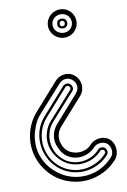

<svg xmlns="http://www.w3.org/2000/svg" viewBox="-51 -739 512 776"><g transform="rotate(-5 204.5 -351.0)"><path d="M179.4 -414.1Q186.3 -423.6 195.9 -429.6Q205.6 -435.5 216.6 -437.6Q227.5 -439.7 238.9 -437.3Q250.2 -434.8 260.5 -427.2Q269.8 -420.4 275.6 -410.5Q281.5 -400.6 283.3 -389.5Q285.2 -378.4 282.6 -366.8Q280 -355.2 272.5 -345.2L185.5 -228.3Q177 -216.6 174 -203.2Q170.9 -189.9 173.1 -176.8Q175.3 -163.6 182.3 -151.6Q189.2 -139.6 200.4 -131.1Q210.7 -123.5 223.9 -120.5Q237.1 -117.4 250.5 -119Q263.9 -120.6 276.4 -127.1Q288.8 -133.5 297.6 -145.3Q304.2 -154.3 314.1 -160Q324 -165.8 335 -167.8Q345.9 -169.9 357.3 -167.6Q368.7 -165.3 378.4 -158.2Q387.5 -151.1 392.9 -140.7Q398.4 -130.4 400 -118.9Q401.6 -107.4 399 -95.9Q396.5 -84.5 389.4 -75.2Q374.3 -54.9 354.9 -40Q335.4 -25.1 313.5 -15.7Q291.5 -6.3 267.8 -2.8Q244.1 0.7 220.5 -1.8Q196.8 -4.4 174 -13.1Q151.1 -21.7 130.6 -37.1Q109.9 -52.7 94.7 -72.4Q79.6 -92 70.3 -114Q61 -136 57.7 -159.7Q54.4 -183.3 57.1 -207.2Q59.8 -231 68.8 -254Q77.9 -277.1 93.5 -298.1ZM256.6 -357.2Q261.5 -364 263.3 -371.5Q265.1 -378.9 264.2 -386.1Q263.2 -393.3 259.3 -399.8Q255.4 -406.2 248.5 -411.1Q241.7 -416.5 234.3 -418.3Q226.8 -420.2 219.6 -418.8Q212.4 -417.5 205.9 -413.5Q199.5 -409.4 194.6 -403.1L107.4 -287.1Q96.9 -273.7 90.6 -259.2Q84.2 -244.6 80.6 -227.1Q74.2 -201.9 75.2 -177.5Q76.2 -153.1 84.1 -130.7Q92 -108.4 106.8 -88.6Q121.6 -68.8 142.6 -53.2Q160.9 -39.6 181.3 -31.6Q201.7 -23.7 222.9 -21.2Q244.1 -18.8 265.4 -21.9Q286.6 -24.9 306.3 -33.2Q325.9 -41.5 343.4 -55.1Q360.8 -68.6 374.5 -87.2Q379.4 -93.3 381 -100.7Q382.6 -108.2 381.3 -115.7Q380.1 -123.3 376.3 -130.2Q372.6 -137.2 366.5 -142.1Q360.6 -146.5 352.9 -148.1Q345.2 -149.7 337.5 -148.6Q329.8 -147.5 322.9 -143.8Q315.9 -140.1 311.5 -134.3Q301 -120.4 286.1 -111.5Q271.2 -102.5 254.5 -99.6Q237.8 -96.7 220.6 -100.3Q203.4 -104 188.5 -115.2Q180.9 -121.3 176 -127.6Q171.1 -133.8 166.5 -142.1Q158.9 -153.8 155.5 -166.4Q152.1 -179 152.7 -191.5Q153.3 -204.1 157.7 -216.6Q162.1 -229 170.4 -240.2ZM208.5 -392.1Q211.2 -395.5 214.8 -397.3Q218.5 -399.2 222.5 -399.7Q226.6 -400.1 230.2 -399.3Q233.9 -398.4 236.6 -396.2Q244.1 -390.9 246 -382.4Q247.8 -374 242.4 -367.2L155.5 -251.2Q142.3 -233.9 137.5 -213Q132.6 -192.1 135.4 -171.5Q138.2 -150.9 148.8 -132.1Q159.4 -113.3 177.5 -100.1Q193.8 -87.4 214.4 -82.6Q234.9 -77.9 255.4 -80.9Q275.9 -84 294.6 -94.6Q313.2 -105.2 326.4 -123.3Q328.6 -126.2 332.2 -128.1Q335.7 -129.9 339.7 -130.4Q343.8 -130.9 347.7 -130.1Q351.6 -129.4 354.5 -127.2Q361.3 -121.8 363 -113.4Q364.7 -105 359.6 -98.1Q347.4 -82 331.9 -70.1Q316.4 -58.1 298.8 -50.7Q281.2 -43.2 262.5 -40.4Q243.7 -37.6 224.9 -39.7Q206.1 -41.7 187.9 -48.8Q169.7 -55.9 153.6 -68.1Q129.9 -85.7 115.1 -111.1Q100.3 -136.5 95.7 -164.8Q91.1 -193.1 97.4 -222Q103.8 -251 122.6 -276.1ZM234.6 -373.3Q237.5 -377.7 236 -381.8Q234.4 -386 230.5 -388.2Q226.8 -391.1 222.8 -390.1Q218.8 -389.2 216.6 -386.2L130.6 -270.3Q114 -247.8 107.5 -221.1Q101.1 -194.3 104.6 -167.7Q108.2 -141.1 121.7 -116.9Q135.3 -92.8 158.4 -75.2Q181.4 -57.9 208 -51.8Q234.6 -45.7 260.9 -49.8Q287.1 -54 310.9 -67.9Q334.7 -81.8 351.6 -104.2Q354.5 -107.9 353.4 -112.1Q352.3 -116.2 348.4 -119.1Q345.5 -121.3 341.4 -120.7Q337.4 -120.1 334.5 -117.2Q321.3 -99.6 302 -88Q282.7 -76.4 260.7 -72.5Q238.8 -68.6 215.8 -73.4Q192.9 -78.1 172.6 -93.3Q152.6 -108.2 140.5 -128.1Q128.4 -147.9 125 -169.9Q121.6 -191.9 127 -214.4Q132.3 -236.8 147.5 -257.1ZM167.5 -643.1Q167.5 -655.5 172.2 -666.1Q177 -676.8 185.1 -684.6Q193.1 -692.4 203.9 -696.8Q214.6 -701.2 226.6 -701.2Q238.5 -701.2 249 -696.7Q259.5 -692.1 267.5 -684.2Q275.4 -676.3 279.9 -665.6Q284.4 -655 284.4 -643.1Q284.4 -631.1 279.9 -620.6Q275.4 -610.1 267.5 -602.2Q259.5 -594.2 249 -589.7Q238.5 -585.2 226.6 -585.2Q214.6 -585.2 203.9 -589.6Q193.1 -594 185.1 -601.8Q177 -609.6 172.2 -620.1Q167.5 -630.6 167.5 -643.1ZM186.5 -643.1Q186.5 -634.5 189.7 -627.4Q192.9 -620.4 198.4 -615.5Q203.9 -610.6 211.1 -607.9Q218.3 -605.2 226.6 -605.2Q234.4 -605.2 241.5 -608Q248.5 -610.8 253.8 -615.8Q259 -620.8 262.2 -627.8Q265.4 -634.8 265.4 -643.1Q265.4 -651.4 262.2 -658.3Q259 -665.3 253.8 -670.4Q248.5 -675.5 241.5 -678.3Q234.4 -681.2 226.6 -681.2Q218.3 -681.2 211.1 -678.5Q203.9 -675.8 198.4 -670.8Q192.9 -665.8 189.7 -658.8Q186.5 -651.9 186.5 -643.1ZM205.6 -643.1Q205.6 -653.1 211.5 -658.1Q217.5 -663.1 226.6 -663.1Q235.6 -663.1 241.1 -657.7Q246.6 -652.3 246.6 -643.1Q246.6 -634 241.1 -628.7Q235.6 -623.3 226.6 -623.3Q217.5 -623.3 211.5 -628.3Q205.6 -633.3 205.6 -643.1ZM215.6 -643.1Q215.6 -637.9 218.4 -635Q221.2 -632.1 226.6 -632.1Q231 -632.1 233.8 -635.4Q236.6 -638.7 236.6 -643.1Q236.6 -647.7 233.8 -650.9Q231 -654.1 226.6 -654.1Q215.6 -654.1 215.6 -643.1Z"/></g></svg>

Font: TafelwerkOT
Style: Regular
Weight: 400
Designer: Peter Wiegel
Foundry: Peter Wiegel, based on an original design named Oxford by Christine Lord, 1969
Version: Version 1.000